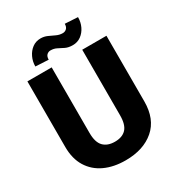

<svg xmlns="http://www.w3.org/2000/svg" viewBox="-211 -1034 1087 1177"><g transform="rotate(-30 332.5 -446.0)"><path d="M439.9 -710.9H611.3V-246.6Q611.3 -121.6 535.2 -55.9Q459 9.8 332.5 9.8Q249 9.8 185.8 -19.5Q122.6 -48.8 87.2 -106.2Q51.8 -163.6 51.8 -246.6V-710.9H223.6V-246.6Q223.6 -180.7 252 -151.4Q280.3 -122.1 332.5 -122.1Q385.3 -122.1 412.6 -151.4Q439.9 -180.7 439.9 -246.6ZM426.8 -902.3 517.6 -897Q517.6 -861.3 503.2 -831.1Q488.8 -800.8 463.4 -782.2Q438 -763.7 404.8 -763.7Q374.5 -763.7 353.3 -773.9Q332 -784.2 312.7 -794.4Q293.5 -804.7 268.6 -804.7Q253.4 -804.7 242.4 -793.9Q231.4 -783.2 231.4 -760.7L139.6 -765.6Q139.6 -800.3 154.1 -830.8Q168.5 -861.3 193.8 -880.1Q219.2 -898.9 252.4 -898.9Q277.8 -898.9 299.8 -888.9Q321.8 -878.9 343.3 -868.7Q364.7 -858.4 388.2 -858.4Q403.8 -858.4 415.3 -869.1Q426.8 -879.9 426.8 -902.3Z"/></g></svg>

Font: Vazirmatn FD Black
Style: Regular
Weight: 900
Designer: Saber Rastikerdar
Foundry: Saber Rastikerdar
Version: Version 33.003